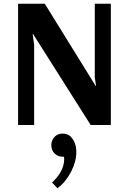

<svg xmlns="http://www.w3.org/2000/svg" viewBox="-20 -670 691 1029"><path d="M274 62Q290 46 316 46Q342 46 359 62L363 67Q389 97 389 145Q389 196 361 250.5Q333 305 288 339L259 308Q324 248 324 182Q324 180 323.5 176Q323 172 323 170H316Q292 170 274 154Q255 136 255 108Q255 81 274 62ZM574 -650V0H466L157 -488H155L163 -430V0H77V-650H220L493 -209H495L488 -254V-650Z"/></svg>

Font: ArsenalBold
Style: Bold
Weight: 700
Designer: Andrij Shevchenko
Foundry: Stairsfor.com
Version: Version 1.000